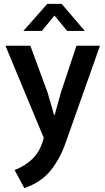

<svg xmlns="http://www.w3.org/2000/svg" viewBox="-20 -710 540 987"><path d="M8 -475H136L225 -233L258 -119H261L293 -234L373 -475H494L317 25Q288 108 239 168Q190 228 105 257L55 164Q108 144 145.5 108Q183 72 200 16L205 -1ZM416 -551H325L260 -630L195 -551H100L223 -690H297Z"/></svg>

Font: Mukta Vaani SemiBold
Style: Regular
Weight: 600
Designer: Noopur Datye, Girish Dalvi, Yashodeep Gholap, Pallavi Karambelkar
Foundry: Ek Type
Version: Version 2.538;PS 1.000;hotconv 16.6.51;makeotf.lib2.5.65220;